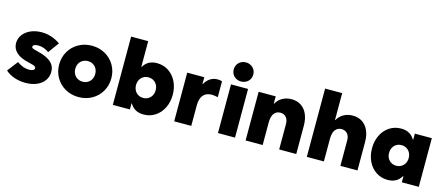

<svg xmlns="http://www.w3.org/2000/svg" viewBox="-50 -1331 4460 1920"><g transform="rotate(15 2180.5 -370.5)"><path d="M28.3 -58.6 112.3 -168Q145 -145 175 -134Q205.1 -123 237.3 -123Q264.2 -123 278.6 -130.6Q293 -138.2 293 -152.3Q293 -164.6 280.8 -172.1Q268.6 -179.7 237.3 -186.5L213.9 -192.4Q130.4 -210.4 87.2 -250Q43.9 -289.6 43.9 -346.7Q43.9 -395.5 72.8 -434.3Q101.6 -473.1 152.3 -495.4Q203.1 -517.6 265.6 -517.6Q366.2 -517.6 459 -455.1L377 -341.8Q325.7 -380.9 265.6 -380.9Q239.3 -380.9 224.6 -373.5Q210 -366.2 210 -353.5Q210 -344.2 219 -338.9Q228 -333.5 251 -328.1L276.4 -321.3Q370.1 -298.8 414.8 -259.3Q459.5 -219.7 459 -159.2Q459 -108.4 431.2 -69.1Q403.3 -29.8 352.8 -8.1Q302.2 13.7 236.3 13.7Q174.3 13.7 119.4 -5.4Q64.5 -24.4 28.3 -58.6Z M515.6 -252Q515.6 -326.7 551 -387.5Q586.4 -448.2 648.2 -482.9Q710 -517.6 786.1 -517.6Q861.8 -517.6 923.3 -482.9Q984.9 -448.2 1020.3 -387.5Q1055.7 -326.7 1055.7 -252Q1055.7 -177.2 1020.3 -116.5Q984.9 -55.7 923.3 -21Q861.8 13.7 786.1 13.7Q710 13.7 648.2 -21Q586.4 -55.7 551 -116.5Q515.6 -177.2 515.6 -252ZM888.7 -252Q888.7 -282.7 875.5 -306.9Q862.3 -331.1 838.9 -344.7Q815.4 -358.4 786.1 -358.4Q756.3 -358.4 732.7 -344.7Q709 -331.1 695.8 -306.9Q682.6 -282.7 682.6 -252Q682.6 -221.2 695.8 -197Q709 -172.9 732.7 -159.2Q756.3 -145.5 786.1 -145.5Q815.4 -145.5 838.9 -159.2Q862.3 -172.9 875.5 -197Q888.7 -221.2 888.7 -252Z M1138.7 -707H1315.4V-442.4H1319.8Q1363.8 -517.6 1459 -517.6Q1525.9 -517.6 1578.9 -482.9Q1631.8 -448.2 1661.6 -387.7Q1691.4 -327.1 1691.4 -252Q1691.4 -176.8 1661.6 -116.2Q1631.8 -55.7 1578.9 -21Q1525.9 13.7 1459 13.7Q1363.3 13.7 1319.3 -62.5H1315.4V0H1138.7ZM1514.6 -252Q1514.6 -282.7 1501.5 -306.9Q1488.3 -331.1 1465.3 -344.7Q1442.4 -358.4 1413.1 -358.4Q1383.8 -358.4 1360.6 -344.7Q1337.4 -331.1 1324.5 -306.9Q1311.5 -282.7 1311.5 -252Q1311.5 -221.2 1324.5 -197Q1337.4 -172.9 1360.6 -159.2Q1383.8 -145.5 1413.1 -145.5Q1442.4 -145.5 1465.3 -159.2Q1488.3 -172.9 1501.5 -197Q1514.6 -221.2 1514.6 -252Z M1773.9 -503.9H1950.7V-433.6H1954.1Q1975.1 -473.1 2009.3 -495.4Q2043.5 -517.6 2086.4 -517.6Q2107.4 -517.6 2132.3 -510.7V-345.7Q2100.1 -353.5 2068.8 -354.5Q2010.3 -354 1980.5 -317.9Q1950.7 -281.7 1950.7 -210.9V0H1773.9Z M2227.1 -503.9H2403.8V0H2227.1ZM2214.8 -656.2Q2214.8 -684.1 2228 -706.5Q2241.2 -729 2264.2 -741.9Q2287.1 -754.9 2315.4 -754.9Q2343.8 -754.9 2366.9 -741.9Q2390.1 -729 2403.6 -706.5Q2417 -684.1 2417 -656.2Q2417 -628.4 2403.6 -605.7Q2390.1 -583 2366.9 -570.3Q2343.8 -557.6 2315.4 -557.6Q2287.1 -557.6 2264.2 -570.3Q2241.2 -583 2228 -605.7Q2214.8 -628.4 2214.8 -656.2Z M2513.2 -503.9H2689.9V-428.7H2693.4Q2715.8 -470.2 2757.3 -493.9Q2798.8 -517.6 2852.1 -517.6Q2909.2 -517.6 2950.9 -490.2Q2992.7 -462.9 3015.1 -412.1Q3037.6 -361.3 3037.6 -292V0H2860.8V-260.7Q2861.3 -306.2 2839.1 -332Q2816.9 -357.9 2777.8 -358.4Q2736.8 -357.9 2713.4 -327.1Q2689.9 -296.4 2689.9 -232.4V0H2513.2Z M3147 -707H3323.7V-428.7H3327.1Q3349.6 -470.2 3391.1 -493.9Q3432.6 -517.6 3485.8 -517.6Q3543 -517.6 3584.7 -490.2Q3626.5 -462.9 3648.9 -412.1Q3671.4 -361.3 3671.4 -292V0H3494.6V-260.7Q3495.1 -306.2 3472.9 -332Q3450.7 -357.9 3411.6 -358.4Q3370.6 -357.9 3347.2 -327.1Q3323.7 -296.4 3323.7 -232.4V0H3147Z M4134.3 -252Q4134.3 -282.7 4121.1 -306.9Q4107.9 -331.1 4084.7 -344.7Q4061.5 -358.4 4032.7 -358.4Q4003.4 -358.4 3980.2 -344.7Q3957 -331.1 3944.1 -306.9Q3931.2 -282.7 3931.2 -252Q3931.2 -221.2 3944.1 -197Q3957 -172.9 3980.2 -159.2Q4003.4 -145.5 4032.7 -145.5Q4061.5 -145.5 4084.7 -159.2Q4107.9 -172.9 4121.1 -197Q4134.3 -221.2 4134.3 -252ZM4130.4 0V-62.5H4126Q4082 13.7 3986.8 13.7Q3919.4 13.7 3866.5 -21Q3813.5 -55.7 3783.9 -116.2Q3754.4 -176.8 3754.4 -252Q3754.4 -327.1 3783.9 -387.7Q3813.5 -448.2 3866.5 -482.9Q3919.4 -517.6 3986.8 -517.6Q4081.5 -517.6 4125.5 -442.4H4130.4V-503.9H4306.2V0Z"/></g></svg>

Font: Wanted Sans Black
Style: Regular
Weight: 900
Designer: Original Design by Kil Hyung-jin and Kang Hanbin, Wanted Lab, Inc; Hangeul from Source Han Sans by Jang Soo-young and Ka
Foundry: Wanted Lab, Inc.
Version: Version 1.003